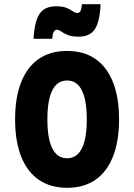

<svg xmlns="http://www.w3.org/2000/svg" viewBox="-20 -877 640 916"><path d="M300 19Q221 19 165.5 -19Q110 -57 81 -130Q52 -203 52 -307Q52 -412 81 -485Q110 -558 165 -596Q220 -634 300 -634Q380 -634 435 -596Q490 -558 519 -485Q548 -412 548 -307Q548 -203 519 -130Q490 -57 435 -19Q380 19 300 19ZM300 -122Q347 -122 370.5 -169Q394 -216 394 -307Q394 -399 370.5 -446Q347 -493 300 -493Q253 -493 229.5 -446Q206 -399 206 -307Q206 -216 229.5 -169Q253 -122 300 -122ZM140 -692Q145 -777 169.5 -812Q194 -847 247 -847Q280 -847 298.5 -839Q317 -831 328 -823Q339 -815 348 -815Q359 -815 364 -824.5Q369 -834 371 -857H460Q456 -772 432 -737Q408 -702 356 -702Q323 -702 303.5 -710Q284 -718 272.5 -726.5Q261 -735 252 -735Q242 -735 236.5 -725.5Q231 -716 229 -692Z"/></svg>

Font: Martian Mono Condensed
Style: Bold
Weight: 700
Width: 3
Designer: Roman Shamin
Foundry: Evil Martians
Version: Version 1.000